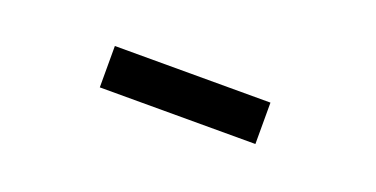

<svg xmlns="http://www.w3.org/2000/svg" viewBox="-20 -904 641 327"><g transform="rotate(20 300.0 -740.5)"><path d="M154 -778H436V-703H154Z"/></g></svg>

Font: Cinzel ExtraBold
Style: Regular
Weight: 800
Designer: Natanael Gama
Version: Version 2.000